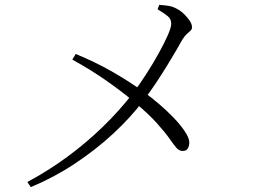

<svg xmlns="http://www.w3.org/2000/svg" viewBox="-20 -756 1040 786"><path d="M92 -11Q178 -57 255.5 -114Q333 -171 401 -237Q469 -303 524 -374Q551 -410 578.5 -452.5Q606 -495 629.5 -537.5Q653 -580 667 -612Q681 -644 681 -659Q681 -678 666.5 -690Q652 -702 625 -718L632 -736Q652 -735 670 -732Q688 -729 704 -720Q721 -711 734.5 -697.5Q748 -684 757 -670.5Q766 -657 766 -644Q766 -636 759.5 -630Q753 -624 744.5 -616.5Q736 -609 726 -593Q719 -580 703 -552.5Q687 -525 665 -489Q643 -453 618 -415.5Q593 -378 567 -344Q515 -275 443 -208.5Q371 -142 285.5 -85.5Q200 -29 106 10ZM728 -138Q713 -138 702 -151Q691 -164 673.5 -189Q656 -214 622 -252Q588 -290 529 -339Q482 -379 418 -424Q354 -469 276 -512L290 -535Q373 -501 443 -460.5Q513 -420 568 -380Q596 -360 628.5 -332.5Q661 -305 689.5 -275.5Q718 -246 736.5 -218.5Q755 -191 755 -172Q755 -159 749 -148.5Q743 -138 728 -138Z"/></svg>

Font: Noto Serif SC ExtraLight Light
Style: Regular
Weight: 300
Version: Version 2.002-H1;hotconv 1.1.0;makeotfexe 2.6.0